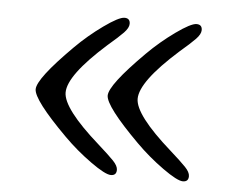

<svg xmlns="http://www.w3.org/2000/svg" viewBox="-38 -527 575 478"><g transform="rotate(5 249.5 -287.5)"><path d="M269 -470Q269 -460 257 -447.5Q245 -435 218 -412Q125 -329 125 -286Q125 -246 218 -164Q245 -140 257 -127.5Q269 -115 269 -105Q269 -91 255 -91Q241 -91 204 -117.5Q167 -144 135 -176Q50 -261 50 -287.5Q50 -314 135 -399Q167 -431 204 -457.5Q241 -484 255 -484Q269 -484 269 -470ZM449 -470Q449 -460 437 -447.5Q425 -435 398 -412Q305 -329 305 -286Q305 -246 398 -164Q425 -140 437 -127.5Q449 -115 449 -105Q449 -91 435 -91Q421 -91 384 -117.5Q347 -144 315 -176Q230 -261 230 -287.5Q230 -314 315 -399Q347 -431 384 -457.5Q421 -484 435 -484Q449 -484 449 -470Z"/></g></svg>

Font: Macondo Swash Caps
Style: Regular
Weight: 400
Designer: John Vargas Beltran
Foundry: John Vargas Beltran
Version: Version 2.001